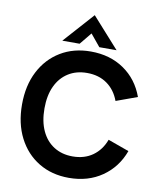

<svg xmlns="http://www.w3.org/2000/svg" viewBox="-99 -998 907 1090"><g transform="rotate(10 354.5 -452.5)"><path d="M372.6 15.6Q273.6 15.6 198.4 -30Q123.2 -75.6 81.2 -157.7Q39.2 -239.8 39.2 -349Q39.2 -458.2 81.2 -539.8Q123.2 -621.4 198.4 -667Q273.6 -712.6 372.6 -712.6Q483.6 -712.6 564.2 -657.3Q644.8 -602 680 -504.6L558.4 -460.4Q536 -521.2 488.3 -555.1Q440.6 -589 372.6 -589Q310.6 -589 264.5 -559.8Q218.4 -530.6 193.5 -477.2Q168.6 -423.8 168.6 -349Q168.6 -274.2 193.5 -220.3Q218.4 -166.4 264.5 -137.2Q310.6 -108 372.6 -108Q440.6 -108 488.3 -142.1Q536 -176.2 558.4 -236.6L680 -192.8Q644.8 -96.4 564.2 -40.4Q483.6 15.6 372.6 15.6ZM201.6 -745 358 -919.6 514.4 -745H415L358 -814.2L301.4 -745Z"/></g></svg>

Font: Hanken Grotesk
Style: Regular
Weight: 400
Designer: Alfredo Marco Pradil
Foundry: Hanken Design Co.
Version: Version 3.013